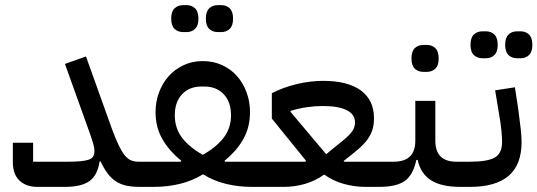

<svg xmlns="http://www.w3.org/2000/svg" viewBox="-20 -728 2094 748"><path d="M125 0Q82 0 56 -24.5Q30 -49 30 -97V-172H109V-98H244Q275 -98 295 -100Q315 -102 327 -106.5Q339 -111 343.5 -119.5Q348 -128 348 -140Q348 -152 343 -169Q338 -186 327 -217L233 -479L315 -508L416 -226Q430 -188 442 -163Q454 -138 465.5 -123.5Q477 -109 490 -103.5Q503 -98 520 -98H546V-22L524 0Q494 0 471.5 -5Q449 -10 431.5 -21.5Q414 -33 399.5 -52Q385 -71 372 -99H368Q360 -45 328.5 -22.5Q297 0 234 0Z M524 -76 546 -98H684L686 -102Q637 -142 611.5 -188Q586 -234 586 -291Q586 -332 599.5 -368Q613 -404 637 -431Q661 -458 695 -474Q729 -490 770 -490Q811 -490 845 -474.5Q879 -459 903 -432Q927 -405 940.5 -368.5Q954 -332 954 -291Q954 -234 929 -188Q904 -142 855 -102L857 -98H996V-22L974 0H960Q909 0 861 -11.5Q813 -23 771 -49Q728 -23 680 -11.5Q632 0 581 0H524ZM770 -125Q821 -153 850.5 -190.5Q880 -228 880 -279Q880 -331 851.5 -361Q823 -391 776 -391H765Q718 -391 689.5 -361Q661 -331 661 -279Q661 -228 690 -190.5Q719 -153 770 -125ZM829 -603Q808 -603 795 -615.5Q782 -628 782 -655Q782 -683 795 -695.5Q808 -708 829 -708H842Q862 -708 875 -695.5Q888 -683 888 -655Q888 -628 875 -615.5Q862 -603 842 -603ZM694 -603Q673 -603 660 -615.5Q647 -628 647 -655Q647 -683 660 -695.5Q673 -708 694 -708H707Q727 -708 740 -695.5Q753 -683 753 -655Q753 -628 740 -615.5Q727 -603 707 -603Z M974 -76 996 -98H1170L1172 -102L1039 -266V-365Q1084 -388 1136.5 -400.5Q1189 -413 1239 -413Q1335 -413 1386 -375.5Q1437 -338 1437 -267Q1437 -241 1430.5 -221Q1424 -201 1410 -182.5Q1396 -164 1373.5 -145Q1351 -126 1319 -101L1320 -98H1480V-22L1458 0H1403Q1361 0 1319.5 -11.5Q1278 -23 1243 -48Q1208 -23 1168 -11.5Q1128 0 1086 0H974ZM1112 -292 1251 -127 1271 -144Q1293 -162 1310 -175.5Q1327 -189 1339 -201Q1351 -213 1357 -225Q1363 -237 1363 -251Q1363 -283 1330.5 -299Q1298 -315 1237 -315Q1208 -315 1176 -310.5Q1144 -306 1112 -296Z M1458 -76 1480 -98H1514Q1598 -98 1598 -180V-335H1676V-180Q1676 -98 1758 -98H1794V-22L1772 0Q1700 0 1659.5 -25.5Q1619 -51 1607 -105H1602Q1590 -47 1557.5 -23.5Q1525 0 1458 0ZM1630 -448Q1609 -448 1596 -460.5Q1583 -473 1583 -500Q1583 -528 1596 -540.5Q1609 -553 1630 -553H1643Q1663 -553 1676 -540.5Q1689 -528 1689 -500Q1689 -473 1676 -460.5Q1663 -448 1643 -448Z M1772 -76 1794 -98H1812Q1878 -98 1907 -114Q1936 -130 1936 -175Q1936 -192 1933.5 -219Q1931 -246 1923 -291L1909 -376L1986 -388L1999 -303Q2005 -258 2008.5 -227Q2012 -196 2012 -175Q2012 -86 1961.5 -43Q1911 0 1812 0H1772ZM1995 -501Q1974 -501 1961 -513.5Q1948 -526 1948 -553Q1948 -581 1961 -593.5Q1974 -606 1995 -606H2008Q2028 -606 2041 -593.5Q2054 -581 2054 -553Q2054 -526 2041 -513.5Q2028 -501 2008 -501ZM1860 -501Q1839 -501 1826 -513.5Q1813 -526 1813 -553Q1813 -581 1826 -593.5Q1839 -606 1860 -606H1873Q1893 -606 1906 -593.5Q1919 -581 1919 -553Q1919 -526 1906 -513.5Q1893 -501 1873 -501Z"/></svg>

Font: IBM Plex Sans Arabic Text
Style: Regular
Weight: 450
Designer: Mike Abbink, Paul van der Laan, Pieter van Rosmalen, Wael Morcos, Khajak Apelian
Foundry: Bold Monday
Version: Version 1.2